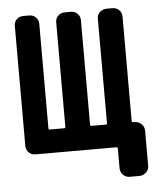

<svg xmlns="http://www.w3.org/2000/svg" viewBox="-48 -562 597 718"><g transform="rotate(-5 250.0 -203.0)"><path d="M66.4 0Q51.8 0 41.5 -9.8Q31.2 -19.5 31.2 -35.2V-485.4Q31.2 -500 41 -509.8Q50.8 -519.5 66.4 -519.5H87.9Q102.5 -519.5 112.8 -509.8Q123 -500 123 -485.4V-92.8Q123 -87.9 127.9 -87.9H181.6Q186.5 -87.9 186.5 -92.8V-485.4Q186.5 -500 196.8 -509.8Q207 -519.5 221.7 -519.5H244.1Q258.8 -519.5 269 -509.8Q279.3 -500 279.3 -485.4V-92.8Q279.3 -87.9 284.2 -87.9H337.9Q342.8 -87.9 342.8 -92.8V-485.4Q342.8 -500 353.5 -509.8Q364.3 -519.5 378.9 -519.5H400.4Q415 -519.5 425.3 -509.8Q435.5 -500 435.5 -485.4V-92.8Q435.5 -87.9 441.4 -87.9H446.3Q460.9 -87.9 471.7 -77.6Q482.4 -67.4 482.4 -51.8V79.1Q482.4 93.8 471.7 104Q460.9 114.3 446.3 114.3H410.2Q395.5 114.3 385.3 104Q375 93.8 375 79.1V4.9Q375 0 370.1 0Z"/></g></svg>

Font: Rounded-L Mgen+ 1m medium
Style: Regular
Weight: 500
Designer: [Source Han Sans]
Ryoko NISHIZUKA  (kana & ideographs); Paul D. Hunt (Latin, Greek & Cyrillic); Wenlong ZHANG  (bopomofo
Version: Version 1.059.20150602